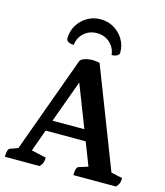

<svg xmlns="http://www.w3.org/2000/svg" viewBox="-128 -986 932 1083"><g transform="rotate(15 338.0 -444.5)"><path d="M3 0Q3 -45 19 -51L64 -67L268 -628Q272 -638 285 -644Q298 -650 313 -652.5Q328 -655 338 -655Q359 -655 382 -650L607 -69L673 -55Q673 -38 669 -26Q665 -14 652 0H403Q403 -45 419 -51L473 -68L421 -202H187L141 -74L227 -55Q227 -38 223 -26Q219 -14 206 0ZM210 -266H396L300 -513ZM325 -889Q283 -889 248 -868.5Q213 -848 192 -813.5Q171 -779 171 -736Q171 -724 183 -717Q195 -710 215 -710Q219 -752 250 -780Q281 -808 325 -808Q370 -808 401 -780Q432 -752 436 -710Q455 -710 467.5 -717Q480 -724 480 -736Q480 -779 459 -813.5Q438 -848 403 -868.5Q368 -889 325 -889Z"/></g></svg>

Font: Petrona
Style: Bold
Weight: 700
Designer: Ringo R. Seeber
Foundry: Ringo R. Seeber
Version: Version 2.001; ttfautohint (v1.8.3)